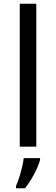

<svg xmlns="http://www.w3.org/2000/svg" viewBox="-20 -780 298 1021"><path d="M173 0H85V-760H173ZM193 70Q189 88 176.5 115.5Q164 143 147.5 171Q131 199 113 221H65V209Q73 192 81.5 165.5Q90 139 97 110.5Q104 82 106 61H193Z"/></svg>

Font: Noto Sans Khudawadi
Style: Regular
Weight: 400
Designer: Monotype Design Team
Foundry: Monotype Imaging Inc.
Version: Version 2.003; ttfautohint (v1.8.4.7-5d5b)